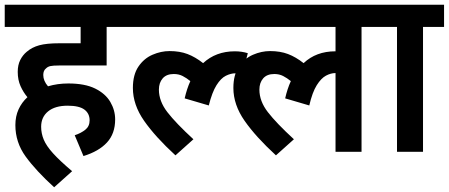

<svg xmlns="http://www.w3.org/2000/svg" viewBox="-20 -642 1898 812"><path d="M296 -70Q323 -79 341 -93.5Q359 -108 359 -133Q359 -162 337 -178.5Q315 -195 266 -195Q213 -195 183.5 -171Q154 -147 154 -106Q154 -78 165 -51.5Q176 -25 204.5 6.5Q233 38 285 82L209 150Q132 80 88.5 20Q45 -40 45 -113Q45 -150 58.5 -179.5Q72 -209 96 -231Q79 -251 67 -277.5Q55 -304 55 -338Q55 -367 65.5 -388Q76 -409 93 -423Q115 -442 146 -450.5Q177 -459 231 -459H321V-528H0V-622H519V-528H431V-365H229Q204 -365 193 -362.5Q182 -360 175 -353Q163 -344 163 -325Q163 -300 183 -277Q223 -289 269 -289Q339 -289 382.5 -267.5Q426 -246 446.5 -211Q467 -176 467 -137Q467 -77 432.5 -39.5Q398 -2 333 18Z M506 -622H1000V-528H506ZM1005 -328Q992 -332 976 -332Q956 -332 935 -321.5Q914 -311 895.5 -281.5Q877 -252 863 -196L761 -226Q770 -266 785 -299Q769 -312 752.5 -320.5Q736 -329 715 -329Q684 -329 668 -310.5Q652 -292 652 -263Q652 -214 688 -167.5Q724 -121 798 -53L722 15Q637 -63 589.5 -131Q542 -199 542 -270Q542 -326 565.5 -360.5Q589 -395 625 -410.5Q661 -426 697 -426Q740 -426 773 -413.5Q806 -401 839 -375Q893 -425 973 -425Q1003 -425 1028 -417Z M931 -528V-622H1598V-528H1509V0H1399V-333Q1379 -333 1358.5 -322Q1338 -311 1319.5 -281.5Q1301 -252 1288 -196L1186 -226Q1195 -266 1210 -299Q1194 -312 1177.5 -320.5Q1161 -329 1140 -329Q1109 -329 1093 -310.5Q1077 -292 1077 -263Q1077 -214 1113 -167.5Q1149 -121 1223 -53L1147 15Q1062 -63 1014.5 -131Q967 -199 967 -270Q967 -326 990.5 -360.5Q1014 -395 1050 -410.5Q1086 -426 1122 -426Q1165 -426 1198 -413.5Q1231 -401 1264 -375Q1317 -425 1398 -425H1399V-528Z M1769 -528V0H1659V-528H1584V-622H1858V-528Z"/></svg>

Font: Noto Sans SemiCondensed SemiBold
Style: Regular
Weight: 600
Width: 4
Designer: Monotype Design Team
Foundry: Monotype Imaging Inc.
Version: Version 2.013; ttfautohint (v1.8.4.7-5d5b)